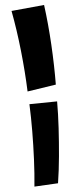

<svg xmlns="http://www.w3.org/2000/svg" viewBox="-64 -806 414 1049"><g transform="rotate(-5 143.0 -282.0)"><path d="M89 -311Q85 -418 72.5 -534.5Q60 -651 40 -757L220 -774Q234 -669 240.5 -554.5Q247 -440 246 -335ZM81 210Q88 140 91.5 62Q95 -16 95.5 -93.5Q96 -171 93 -241L245 -243Q245 -174 240.5 -97Q236 -20 229 56.5Q222 133 211 203Z"/></g></svg>

Font: Marhey
Style: Bold
Weight: 700
Designer: Nur Syamsi & Bustanul Arifin
Foundry: Namelatype
Version: Version 1.000